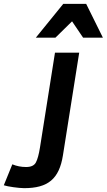

<svg xmlns="http://www.w3.org/2000/svg" viewBox="-127 -786 556 999"><path d="M200.5 22 285.1 -512H159.1L80.9 -18C75.1 18 68.1 43.8 59.6 59.5C51.1 75.2 34.2 83 8.9 83C-16.5 83 -40.4 78.3 -62.9 69L-107.2 178C-88.2 184.7 -28.5 193 -1.6 193C122.2 193 181 145.5 200.5 22ZM305.4 -590H408.4L321.3 -766H202.3L59.4 -590H161.4L247.9 -675Z"/></svg>

Font: Fog Sans
Style: It
Weight: 700
Foundry: Intel Corporation
Version: Version 1.00